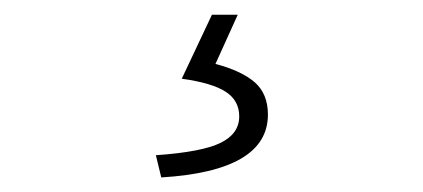

<svg xmlns="http://www.w3.org/2000/svg" viewBox="-20 -22 575 261"><path d="M191.9 189Q254.9 184.6 280 172.1Q305.2 159.7 305.2 136.2Q305.2 114.7 286.9 102.8Q268.6 90.8 227.1 85L268.1 -2H303.2L272.9 64.9Q308.1 74.2 326.2 89.8Q344.2 105.5 344.2 133.8Q344.2 210.4 199.2 219.2Z"/></svg>

Font: Source Sans Pro Light
Style: Regular
Weight: 300
Designer: Paul D. Hunt
Foundry: Adobe Systems Incorporated
Version: Version 2.020;PS 2.0;hotconv 1.0.86;makeotf.lib2.5.63406